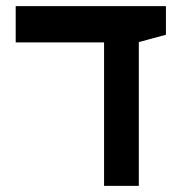

<svg xmlns="http://www.w3.org/2000/svg" viewBox="-20 -606 626 626"><path d="M319.3 0H432.6V-468.8L521 -492.7V-585.9H31.2V-467.8H319.3Z"/></svg>

Font: Cascadia Mono SemiBold
Style: Regular
Weight: 600
Monospace: yes
Designer: Aaron Bell
Foundry: Saja Typeworks
Version: Version 2404.023